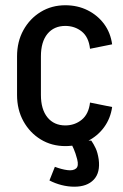

<svg xmlns="http://www.w3.org/2000/svg" viewBox="-20 -541 470 732"><path d="M45 -178V-327H136V-178ZM45 -326Q45 -382.2 69.2 -426.1Q93.5 -470 135.1 -495.5Q176.8 -521 229.5 -521V-442.2Q185.8 -442.2 160.9 -411.9Q136 -381.5 136 -326ZM323.2 -355Q318.2 -399.8 291.6 -421Q265 -442.2 228.5 -442.2V-521Q275.8 -521 314 -501.9Q352.2 -482.8 376.9 -449.5Q401.5 -416.2 407.5 -372ZM45 -179H136Q136 -124.2 160.9 -93.5Q185.8 -62.8 229.5 -62.8V16Q176.8 16 135.1 -9.5Q93.5 -35 69.2 -79Q45 -123 45 -179ZM323.2 -150 407.5 -133Q401.5 -89.8 376.9 -56Q352.2 -22.2 314 -3.1Q275.8 16 228.5 16V-62.8Q265 -62.8 291.6 -84.5Q318.2 -106.2 323.2 -150ZM263.5 170.8Q239 170.8 214.5 164.5Q190 158.2 168.5 147L189.2 95Q215.2 104.8 237 107.6Q258.8 110.5 269.9 101.4Q281 92.2 274.2 66H356.2Q363 117 337.5 143.9Q312 170.8 263.5 170.8ZM274.2 66Q268.2 43 261.2 27Q254.2 11 245.2 -5H328Q337 8 344.6 24Q352.2 40 356.2 66Z"/></svg>

Font: Akshar Light
Style: Regular
Weight: 300
Designer: Tall Chai
Foundry: Tall Chai
Version: Version 1.100